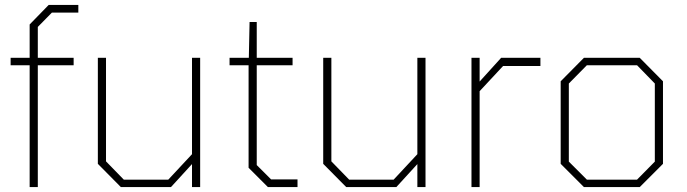

<svg xmlns="http://www.w3.org/2000/svg" viewBox="-20 -757 2781 777"><path d="M100 0V-493H23V-523H100V-658L177 -737H297V-706H190L133 -648V-523H278V-493H133V0Z M469 0 376 -94V-523H409V-104L481 -30H661L757 -133V-523H790V0H757V-93L672 0Z M1064 0 986 -78V-493H909V-523H987L990 -668H1019V-523H1164V-493H1019V-89L1077 -31H1184V0Z M1381 0 1288 -94V-523H1321V-104L1393 -30H1573L1669 -133V-523H1702V0H1669V-93L1584 0Z M1888 0V-523H1921V-427L2008 -523H2167V-490H2016L1921 -388V0Z M2343 0 2249 -94V-428L2343 -523H2569L2663 -428V-94L2569 0ZM2355 -30H2558L2630 -103V-419L2558 -493H2355L2282 -419V-103Z"/></svg>

Font: Tomorrow ExtraLight
Style: Regular
Weight: 275
Designer: Tony de Marco, Monica Rizzolli
Foundry: Just in Type
Version: Version 2.002